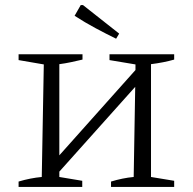

<svg xmlns="http://www.w3.org/2000/svg" viewBox="-20 -734 759 754"><path d="M436 -582Q397 -601 355 -623.5Q313 -646 273 -672L297 -714H306L448 -602ZM53 0V-21Q76 -28 99 -32.5Q122 -37 144 -39L152 -481L53 -498V-521H304V-500Q283 -495 259.5 -490Q236 -485 213 -482V-124L512 -459V-481L410 -498V-521H664V-500Q643 -494 620 -489.5Q597 -485 573 -482V-39L664 -24V0H416V-21Q439 -28 461 -32.5Q483 -37 505 -39L511 -393L213 -60V-39L303 -24V0Z"/></svg>

Font: Piazzolla SC Light
Style: Regular
Weight: 300
Designer: Juan Pablo del Peral
Foundry: Huerta Tipografica
Version: Version 1.330